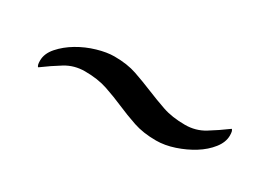

<svg xmlns="http://www.w3.org/2000/svg" viewBox="-20 -516 580 424"><g transform="rotate(30 270.0 -303.5)"><path d="M194 -361Q227 -361 251.5 -352.5Q276 -344 299 -334.5Q322 -325 346.5 -316.5Q371 -308 404 -308Q431 -308 453 -321.5Q475 -335 498 -352Q502 -350 502 -337Q502 -320 489 -303.5Q476 -287 456 -274.5Q436 -262 412 -254Q388 -246 366 -246Q333 -246 308 -254.5Q283 -263 260 -273Q237 -283 212 -291.5Q187 -300 154 -300Q127 -300 105 -286.5Q83 -273 60 -256Q56 -258 56 -271Q56 -289 70.5 -305.5Q85 -322 106 -334.5Q127 -347 151 -354Q175 -361 194 -361Z"/></g></svg>

Font: Vermiglione
Style: Bold Italic
Weight: 700
Italic angle: -11°
Version: Version 1.000